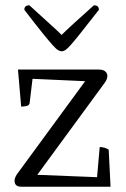

<svg xmlns="http://www.w3.org/2000/svg" viewBox="-20 -706 478 726"><path d="M60 0Q35 0 35 -23Q35 -33 44 -47L302 -399L103 -408L92 -316Q90 -307 79.5 -305Q69 -303 60 -303L48 -443H353Q370 -443 378 -436Q386 -429 386 -419Q386 -407 376 -393L121 -45L347 -36L357 -150Q366 -150 375 -147.5Q384 -145 391 -140L398 0ZM213 -512Q207 -512 199.5 -516.5Q192 -521 178.5 -536Q165 -551 139.5 -582.5Q114 -614 72 -669Q72 -686 91 -686Q138 -643 167.5 -616.5Q197 -590 213 -574Q229 -590 258 -616.5Q287 -643 335 -686Q354 -686 354 -669Q311 -614 286 -582.5Q261 -551 247.5 -536Q234 -521 227 -516.5Q220 -512 213 -512Z"/></svg>

Font: Petrona Light
Style: Regular
Weight: 300
Designer: Ringo R. Seeber
Foundry: Ringo R. Seeber
Version: Version 2.001; ttfautohint (v1.8.3)